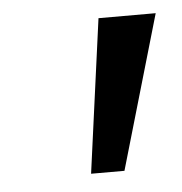

<svg xmlns="http://www.w3.org/2000/svg" viewBox="-32 -746 305 321"><g transform="rotate(-5 120.0 -585.0)"><path d="M109 -456 144 -714H240L165 -456Z"/></g></svg>

Font: Noto Sans
Style: Italic
Weight: 400
Italic angle: -12°
Designer: Monotype Design Team
Foundry: Monotype Imaging Inc.
Version: Version 2.013; ttfautohint (v1.8.4.7-5d5b)